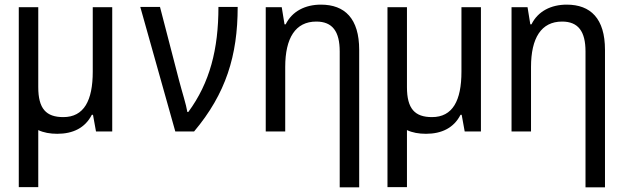

<svg xmlns="http://www.w3.org/2000/svg" viewBox="-20 -567 2690 828"><path d="M227 10C294 10 347 -15 376 -72H381L394 0H464V-536H380V-258C380 -133 342 -62 253 -62C179 -62 145 -98 145 -191V-536H61V240H145V-6C168 5 196 10 227 10Z M736 0H817C954 -163 1005 -327 1005 -537H922C922 -355 885 -210 792 -84H788C783 -116 765 -171 752 -221L670 -537H585Z M1126 0H1210V-278C1210 -403 1254 -474 1344 -474C1414 -474 1445 -431 1445 -345V241H1529V-352C1529 -487 1467 -547 1364 -547C1297 -547 1240 -519 1212 -462H1207L1195 -536H1126Z M1817 10C1884 10 1937 -15 1966 -72H1971L1984 0H2054V-536H1970V-258C1970 -133 1932 -62 1843 -62C1769 -62 1735 -98 1735 -191V-536H1651V240H1735V-6C1758 5 1786 10 1817 10Z M2186 0H2270V-278C2270 -403 2314 -474 2404 -474C2474 -474 2505 -431 2505 -345V241H2589V-352C2589 -487 2527 -547 2424 -547C2357 -547 2300 -519 2272 -462H2267L2255 -536H2186Z"/></svg>

Font: Noto Sans Mono Condensed
Style: Regular
Weight: 400
Width: 3
Designer: Monotype Design Team
Foundry: Monotype Imaging Inc.
Version: Version 2.014